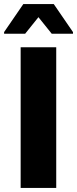

<svg xmlns="http://www.w3.org/2000/svg" viewBox="-30 -919 377 939"><path d="M71 0V-688H245V0ZM-10 -754V-762L84 -899H233L327 -762V-754H223L158 -835L93 -754Z"/></svg>

Font: Saira
Style: Bold
Weight: 700
Designer: Hector Gatti with collaboration of the Omnibus-Type team
Foundry: Omnibus-Type
Version: Version 1.100; ttfautohint (v1.8.3)